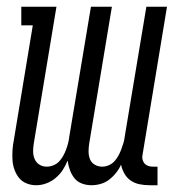

<svg xmlns="http://www.w3.org/2000/svg" viewBox="-20 -540 540 568"><path d="M87 8Q72 8 58.5 2.5Q45 -3 36.5 -13.5Q28 -24 23 -37.5Q18 -51 17 -66Q16 -81 17 -96Q18 -111 21 -126L77 -465H43V-520H147L80 -116Q78 -104 78 -92Q78 -80 82.5 -69.5Q87 -59 96.5 -53Q106 -47 118 -47Q128 -47 138 -51Q148 -55 155 -62.5Q162 -70 167 -79Q172 -88 175.5 -97.5Q179 -107 181.5 -116.5Q184 -126 185 -136L249 -520H311L244 -116Q242 -104 242 -92Q242 -80 246 -69.5Q250 -59 260 -53Q270 -47 282 -47Q292 -47 301.5 -51Q311 -55 318 -62.5Q325 -70 330 -79Q335 -88 338.5 -97.5Q342 -107 345 -116.5Q348 -126 349 -136L413 -520H474L402 -84Q400 -76 401.5 -69Q403 -62 407 -57Q411 -52 417.5 -49.5Q424 -47 432 -47H446V8H423Q407 8 392.5 5Q378 2 366.5 -6Q355 -14 348 -26.5Q341 -39 338 -53Q333 -41 324 -29.5Q315 -18 303.5 -9Q292 0 278 4Q264 8 251 8Q236 8 222.5 3Q209 -2 200.5 -12.5Q192 -23 187 -36.5Q182 -50 180 -65Q174 -50 165.5 -37Q157 -24 144.5 -13.5Q132 -3 117 2.5Q102 8 87 8Z"/></svg>

Font: Iosevka Curly Slab Light
Style: Italic
Weight: 300
Italic angle: -9°
Monospace: yes
Designer: Belleve Invis
Foundry: Belleve Invis
Version: Version 22.1.2; ttfautohint (v1.8.4)